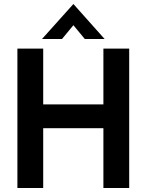

<svg xmlns="http://www.w3.org/2000/svg" viewBox="-20 -940 733 960"><path d="M67 -697H196V-418H497V-697H626V0H497V-299H196V0H67ZM347 -920 503 -745H404L347 -814L290 -745H190Z"/></svg>

Font: Hanken Grotesk
Style: Bold
Weight: 700
Designer: Alfredo Marco Pradil
Foundry: Hanken Design Co.
Version: Version 3.014